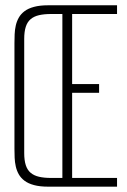

<svg xmlns="http://www.w3.org/2000/svg" viewBox="-20 -700 476 720"><path d="M70.8 -126Q70.8 -98.6 76.7 -80.6Q82.5 -62.5 95 -52Q107.4 -41.5 126.5 -37.1Q145.5 -32.7 171.4 -32.7H213.9V-647.5H171.4Q145.5 -647.5 126.5 -643.1Q107.4 -638.7 95 -628.2Q82.5 -617.7 76.7 -599.6Q70.8 -581.5 70.8 -554.2ZM34.2 -538.1Q34.2 -554.2 34.9 -571.3Q35.6 -588.4 39.1 -604Q42.5 -619.6 50.3 -633.5Q58.1 -647.5 72 -658Q85.9 -668.5 107.7 -674.3Q129.4 -680.2 161.1 -680.2H418.9V-647.5H250.5V-384.8H351.6V-352.1H250.5V-32.7H418.9V0H161.1Q129.4 0 107.7 -5.9Q85.9 -11.7 72 -22.2Q58.1 -32.7 50.3 -46.6Q42.5 -60.5 39.1 -76.2Q35.6 -91.8 34.9 -108.6Q34.2 -125.5 34.2 -142.1Z"/></svg>

Font: Tulpen One
Style: Regular
Weight: 400
Designer: Naima Ben Ayed
Foundry: Naima Ben Ayed, Anton Koovit
Version: Version 1.002